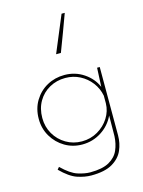

<svg xmlns="http://www.w3.org/2000/svg" viewBox="-131 -789 782 1048"><g transform="rotate(-15 259.5 -265.5)"><path d="M237 -507Q259 -559 280 -610Q301 -661 323 -713H341Q322 -661 303 -610Q284 -559 264 -507ZM252 182Q215 182 173.5 168Q132 154 82 104L93 91Q142 139 181 151.5Q220 164 251 164Q320 164 358 142.5Q396 121 411.5 85.5Q427 50 429 7L430 -109Q406 -57 357 -25.5Q308 6 249 6Q195 6 151 -20Q107 -46 80.5 -90.5Q54 -135 54 -190Q54 -248 81 -292.5Q108 -337 152.5 -361.5Q197 -386 251 -386Q311 -386 359.5 -353.5Q408 -321 429 -271L434 -378H449V8Q449 52 432 91.5Q415 131 372 156.5Q329 182 252 182ZM74 -190Q74 -140 97.5 -99.5Q121 -59 161.5 -35Q202 -11 251 -11Q300 -11 340.5 -34.5Q381 -58 405 -96Q429 -134 430 -178V-221Q422 -263 396.5 -296.5Q371 -330 333.5 -349.5Q296 -369 251 -369Q202 -369 161.5 -346.5Q121 -324 97.5 -283.5Q74 -243 74 -190Z"/></g></svg>

Font: Synthetic Thin
Style: Regular
Weight: 100
Designer: Santiago Orozco
Foundry: Typemade
Version: Version 2.000; ttfautohint (v1.8.4.7-5d5b)